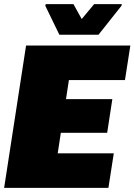

<svg xmlns="http://www.w3.org/2000/svg" viewBox="-22 -908 650 928"><path d="M0 0ZM-2 0 104 -688H608L582 -521H311L297 -429H521L496 -266H272L257 -167H528L502 0ZM197 -740ZM265 -740 197 -880 199 -888H333L373 -816L433 -888H567L565 -880L454 -740Z"/></svg>

Font: Azeri Sans Black
Style: Italic
Weight: 900
Designer: Hector Gatti & Omnibus-Type (original fonts) / Cristiano Sobral (main changes and remastering)
Foundry: Omnibus-Type
Version: Version 0.07;August 21, 2020;FontCreator 13.0.0.2681 64-bit;